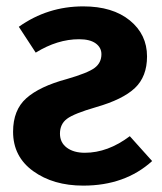

<svg xmlns="http://www.w3.org/2000/svg" viewBox="-20 -566 507 602"><path d="M241 -546Q333 -546 387 -502Q441 -458 441 -389Q441 -326 403 -290Q365 -254 281 -230Q212 -210 190 -193.5Q168 -177 168 -147Q168 -119 189.5 -103Q211 -87 246 -87Q318 -87 387 -139L457 -61Q372 16 241 16Q147 16 84 -29.5Q21 -75 21 -153Q21 -221 62.5 -258Q104 -295 189 -318Q255 -337 276.5 -353Q298 -369 298 -396Q298 -417 280 -430Q262 -443 228 -443Q160 -443 92 -401L39 -482Q129 -546 241 -546Z"/></svg>

Font: FiraGO SemiBold
Style: Regular
Weight: 600
Designer: bBox Type
Foundry: bBox Type GmbH
Version: Version 1.001;PS 001.001;hotconv 1.0.88;makeotf.lib2.5.64775